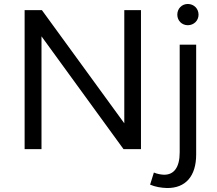

<svg xmlns="http://www.w3.org/2000/svg" viewBox="-20 -751 1091 967"><path d="M926 -624C956 -624 980 -647 980 -677C980 -708 956 -731 926 -731C896 -731 873 -708 873 -677C873 -647 896 -624 926 -624ZM606 -130 191 -700H104V0H189V-568L602 0H690V-700H606ZM885 16C885 91 857 130 805 129C788 128 772 125 755 118L736 179C762 190 790 195 821 196C914 197 968 137 968 27V-526H885Z"/></svg>

Font: Juman Normal
Style: Regular
Weight: 300
Designer: Bandar Raffah (Arabic) Julieta Ulanovsky (Latin)
Foundry: Caramella
Version: Version 5.022;PS 005.022;hotconv 1.0.88;makeotf.lib2.5.64775